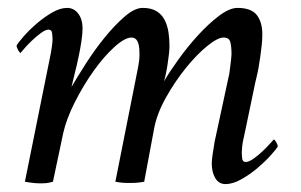

<svg xmlns="http://www.w3.org/2000/svg" viewBox="-20 -460 761 486"><path d="M523 -100Q522 -92 520.5 -83.5Q519 -75 518 -68Q517 -61 516.5 -55.5Q516 -50 516 -47Q516 -24 525 -9Q534 6 551 6Q569 6 590.5 -6Q612 -18 631 -34Q650 -50 664.5 -66Q679 -82 683 -89Q683 -94 679 -100.5Q675 -107 673 -107Q672 -106 664 -97Q656 -88 645 -77.5Q634 -67 622 -58.5Q610 -50 602 -50Q594 -50 593 -59Q592 -68 592 -75Q592 -79 593 -89Q594 -99 596 -107Q598 -115 602.5 -137.5Q607 -160 612.5 -185.5Q618 -211 622.5 -233.5Q627 -256 629 -263Q632 -275 634.5 -289Q637 -303 639 -317.5Q641 -332 642.5 -346Q644 -360 644 -373Q644 -404 630 -422Q616 -440 581 -440Q561 -440 534.5 -420Q508 -400 481.5 -371Q455 -342 432 -310Q409 -278 395 -254Q397 -260 399.5 -271.5Q402 -283 404 -296Q406 -309 407.5 -322Q409 -335 409 -344Q409 -361 406.5 -378Q404 -395 397 -409Q390 -423 376.5 -431.5Q363 -440 341 -440Q321 -440 295.5 -418Q270 -396 244.5 -364.5Q219 -333 197 -298.5Q175 -264 161 -240Q164 -254 169 -273.5Q174 -293 178.5 -314Q183 -335 186 -355Q189 -375 189 -388Q189 -411 178 -425.5Q167 -440 150 -440Q132 -440 111.5 -428Q91 -416 72.5 -400Q54 -384 40 -368Q26 -352 22 -345Q22 -340 26 -333Q30 -326 32 -326Q33 -327 41 -336.5Q49 -346 60 -356.5Q71 -367 83 -376Q95 -385 103 -385Q111 -385 112 -375.5Q113 -366 113 -359Q113 -355 111.5 -343.5Q110 -332 109 -327L43 0Q48 1 52 1.5Q56 2 60 2.5Q64 3 68.5 3.5Q73 4 78 4Q83 4 88 4Q93 4 97.5 3.5Q102 3 106 2Q110 1 114 0L140 -123Q148 -159 169.5 -201.5Q191 -244 217 -280.5Q243 -317 269.5 -341Q296 -365 313 -365Q323 -365 328 -355.5Q333 -346 333 -326Q333 -323 333 -318.5Q333 -314 332.5 -309Q332 -304 331 -298.5Q330 -293 329 -287L272 0Q277 1 281 1.5Q285 2 289.5 2.5Q294 3 298.5 3Q303 3 308 3Q313 3 317.5 3Q322 3 326.5 2.5Q331 2 335.5 1.5Q340 1 345 0L370 -134Q377 -172 400 -213Q423 -254 450.5 -288Q478 -322 504.5 -343.5Q531 -365 546 -365Q560 -365 563 -353.5Q566 -342 566 -322Q566 -318 565 -310Q564 -302 563 -293.5Q562 -285 561 -277.5Q560 -270 559 -267Z"/></svg>

Font: Vermiglione
Style: Italic
Weight: 400
Italic angle: -11°
Version: Version 1.105